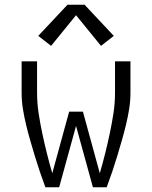

<svg xmlns="http://www.w3.org/2000/svg" viewBox="-20 -788 640 808"><path d="M171 0Q159 -32 148 -64.5Q137 -97 127 -130Q117 -163 107.5 -196Q98 -229 90 -262Q82 -295 76.5 -329Q71 -363 71 -398V-530H136V-398Q136 -354 142.5 -311.5Q149 -269 158 -226.5Q167 -184 177.5 -142Q188 -100 200 -59L271 -318H329L400 -59Q412 -100 422.5 -142Q433 -184 442 -226.5Q451 -269 457.5 -311.5Q464 -354 464 -398V-530H529V-398Q529 -363 523.5 -329Q518 -295 510 -262Q502 -229 492.5 -196Q483 -163 473 -130Q463 -97 452 -64.5Q441 -32 429 0H371L300 -258L229 0ZM195 -595 141 -637 264 -768H336L459 -637L405 -595L300 -724Z"/></svg>

Font: Iosevka Curly Light Extended
Style: Regular
Weight: 300
Width: 7
Monospace: yes
Designer: Belleve Invis
Foundry: Belleve Invis
Version: Version 11.1.0; ttfautohint (v1.8.3)